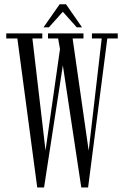

<svg xmlns="http://www.w3.org/2000/svg" viewBox="-20 -852 559 874"><path d="M149.5 1.5 59 -677H8.5V-700H172.5V-677H127.5L190 -143.5L181.5 -127L255 -642L260.5 -587.5L244.5 -677H198.5V-700H360V-677H310.5L386.5 -146.5L379.5 -130L443 -677H398.5V-700H516V-677H468.5L381 1.5H350L262 -581.5L272 -593L180.5 1.5ZM178 -727.5 251.5 -832.5H280.5L353.5 -727.5H329.5L266 -798.5L202.5 -727.5Z"/></svg>

Font: Imbue 48pt Light
Style: Regular
Weight: 300
Designer: Tyler Finck
Foundry: Etcetera Type Company
Version: Version 1.102